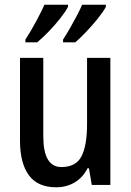

<svg xmlns="http://www.w3.org/2000/svg" viewBox="-20 -786 557 816"><path d="M449 -540V0H370L358 -71H352Q332 -31 297 -10.5Q262 10 219 10Q140 10 102.5 -41.5Q65 -93 65 -188V-540H164V-207Q164 -76 241 -76Q303 -76 326.5 -122Q350 -168 350 -259V-540ZM430 -757Q419 -736 396 -707.5Q373 -679 347 -651.5Q321 -624 300 -606H248V-618Q263 -641 279 -669Q295 -697 308.5 -723Q322 -749 329 -766H430ZM269 -757Q258 -736 236 -708Q214 -680 188 -653Q162 -626 138 -606H88V-618Q111 -653 134 -696Q157 -739 169 -766H269Z"/></svg>

Font: Noto Sans Lao Condensed Medium
Style: Regular
Weight: 500
Width: 3
Designer: Monotype Design Team
Foundry: Monotype Imaging Inc.
Version: Version 2.003; ttfautohint (v1.8.4.7-5d5b)